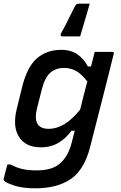

<svg xmlns="http://www.w3.org/2000/svg" viewBox="-38 -815 658 1040"><path d="M300 -618Q293 -618 291 -622.5Q289 -627 292 -633Q310 -666 320.5 -686.5Q331 -707 341.5 -728.5Q352 -750 370 -785Q377 -795 388 -795H448Q437 -757 429.5 -731Q422 -705 414.5 -680Q407 -655 396 -618ZM293 -545Q348 -545 383 -519.5Q418 -494 438 -455H455Q460 -475 465 -494.5Q470 -514 475 -534H570Q581 -534 578 -523Q556 -433 535.5 -353Q515 -273 494.5 -192.5Q474 -112 451 -22Q419 105 345 155Q271 205 154 205Q84 205 39 190Q-6 175 -16 164Q-19 159 -18 153Q-13 133 -8.5 115.5Q-4 98 2 76H19Q53 94 85.5 101Q118 108 162 108Q205 108 238 97.5Q271 87 294 64Q313 45 326.5 20.5Q340 -4 350 -41Q354 -58 358.5 -74.5Q363 -91 367 -107H349Q321 -67 279.5 -42Q238 -17 183 -17Q101 -17 65 -73.5Q29 -130 53 -226L83 -348Q110 -455 163 -500Q216 -545 293 -545ZM172 -135Q190 -117 225 -117Q268 -117 310 -142Q352 -167 396 -221Q405 -258 414.5 -295.5Q424 -333 435 -374Q404 -414 374.5 -430.5Q345 -447 309 -447Q264 -447 234.5 -421Q205 -395 189 -333L162 -226Q154 -192 157 -169.5Q160 -147 172 -135Z"/></svg>

Font: Recursive Mn Lnr St Med
Style: Italic
Weight: 500
Italic angle: -15°
Monospace: yes
Version: Version 1.079;hotconv 1.0.112;makeotfexe 2.5.65598; ttfautoh